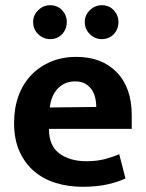

<svg xmlns="http://www.w3.org/2000/svg" viewBox="-20 -705 559 736"><path d="M485 -211H168V-207Q168 -146 208 -116.5Q248 -87 311 -87Q351 -87 381.5 -95Q412 -103 437 -114L461 -21Q434 -8 393 1.5Q352 11 296 11Q242 11 194.5 -3.5Q147 -18 111.5 -48Q76 -78 55 -124Q34 -170 34 -234Q34 -291 51 -337.5Q68 -384 99.5 -417Q131 -450 175 -468.5Q219 -487 273 -487Q370 -487 427.5 -428Q485 -369 485 -263ZM349 -295Q349 -314 344.5 -332Q340 -350 330 -363.5Q320 -377 305 -385Q290 -393 268 -393Q228 -393 202 -366Q176 -339 171 -293ZM107 -621Q107 -647 126.5 -666Q146 -685 172 -685Q200 -685 218 -666Q236 -647 236 -621Q236 -593 218 -574Q200 -555 172 -555Q146 -555 126.5 -574Q107 -593 107 -621ZM305 -621Q305 -647 324.5 -666Q344 -685 370 -685Q398 -685 416 -666Q434 -647 434 -621Q434 -593 416 -574Q398 -555 370 -555Q344 -555 324.5 -574Q305 -593 305 -621Z"/></svg>

Font: Ek Mukta
Style: Bold
Weight: 700
Designer: Girish Dalvi and Yashodeep Gholap
Foundry: Ek Type
Version: Version 2.538;PS 1.002;hotconv 16.6.51;makeotf.lib2.5.65220;